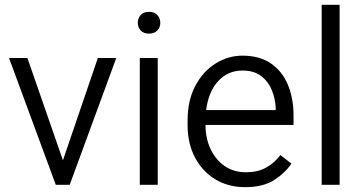

<svg xmlns="http://www.w3.org/2000/svg" viewBox="-20 -770 1515 800"><path d="M94.2 -528.3 242.2 -102.1 387.7 -528.3H464.4L270.5 0H212.4L17.6 -528.3Z M554.2 -674.8Q554.2 -694.3 566.2 -707.5Q578.1 -720.7 600.6 -720.7Q623 -720.7 635.5 -707.5Q647.9 -694.3 647.9 -674.8Q647.9 -656.2 635.5 -643.1Q623 -629.9 600.6 -629.9Q578.1 -629.9 566.2 -643.1Q554.2 -656.2 554.2 -674.8ZM637.2 -528.3V0H562.5V-528.3Z M1001.5 9.8Q930.2 9.8 876.2 -23.4Q822.3 -56.6 792 -114.7Q761.7 -172.9 761.7 -247.6V-268.1Q761.7 -352.1 793.9 -412.6Q826.2 -473.1 878.4 -505.6Q930.7 -538.1 990.2 -538.1Q1061.5 -538.1 1108.9 -505.6Q1156.2 -473.1 1179.7 -416.5Q1203.1 -359.9 1203.1 -287.6V-249.5H836.4V-247.6Q836.4 -193.8 857.2 -149.4Q877.9 -105 915.5 -78.6Q953.1 -52.2 1004.9 -52.2Q1052.2 -52.2 1086.9 -70.6Q1121.6 -88.9 1148.4 -124L1194.3 -88.4Q1168.5 -49.8 1122.3 -20Q1076.2 9.8 1001.5 9.8ZM990.2 -476.1Q929.7 -476.1 889.2 -432.1Q848.6 -388.2 838.9 -311.5H1128.9V-318.4Q1127.4 -357.9 1112.8 -394Q1098.1 -430.2 1068.1 -453.1Q1038.1 -476.1 990.2 -476.1Z M1395 -750V0H1320.3V-750Z"/></svg>

Font: Vazirmatn RD Light
Style: Regular
Weight: 300
Designer: Saber Rastikerdar
Foundry: Saber Rastikerdar
Version: Version 32.102